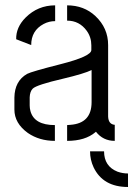

<svg xmlns="http://www.w3.org/2000/svg" viewBox="-20 -541 511 736"><path d="M470.7 175.8Q375 175.8 338.9 100.6Q325.2 71.3 325.2 39.1H378.9Q378.9 96.7 430.7 117.2Q450.2 124 470.7 124ZM35.2 -121.1Q35.2 -68.4 86.9 -31.2Q130.9 -1 190.4 -1V-61.5Q111.3 -61.5 96.7 -115.2Q93.8 -126 93.8 -136.7V-168Q94.7 -190.4 105.5 -201.2Q120.1 -215.8 221.7 -239.3Q303.7 -258.8 331.1 -272.5V-149.4Q331.1 -68.4 250 -62.5Q243.2 -61.5 237.3 -61.5V-1Q306.6 -1 345.7 -34.2Q346.7 -35.2 347.7 -36.1Q375 -1 419.9 -1V-62.5Q395.5 -64.5 394.5 -94.7V-368.2Q394.5 -433.6 345.7 -479.5Q301.8 -520.5 237.3 -520.5V-461.9Q284.2 -461.9 312.5 -422.9Q330.1 -398.4 330.1 -367.2V-349.6Q331.1 -325.2 211.9 -294.9Q100.6 -266.6 84 -257.8Q36.1 -230.5 35.2 -167ZM42 -390.6 99.6 -368.2Q99.6 -423.8 147.5 -449.2Q168 -460 191.4 -460V-520.5Q125 -520.5 78.1 -473.6Q41 -436.5 42 -390.6Z"/></svg>

Font: Post No Bills Colombo Medium
Style: Regular
Weight: 500
Designer: Kosala Senevirathne, Siva Puranthara, Lasantha Premarathna, Tharique Azeez
Foundry: Mooniak
Version: Version 1.220 ; ttfautohint (v1.6)